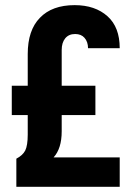

<svg xmlns="http://www.w3.org/2000/svg" viewBox="-20 -720 506 740"><path d="M186.5 -113.3H441.4V0H43V-108.4Q67.4 -121.1 77.1 -139.6Q86.9 -159.2 86.9 -201.2V-276.4H25.4V-389.6H86.9V-511.7Q86.9 -603.5 133.8 -651.4Q180.7 -700.2 267.6 -700.2Q346.7 -700.2 394.5 -657.2Q441.4 -615.2 441.4 -534.2H319.3Q319.3 -558.6 305.7 -574.2Q293 -588.9 269.5 -588.9Q245.1 -588.9 231.4 -572.3Q217.8 -555.7 217.8 -527.3V-389.6H347.7V-276.4H217.8V-213.9Q217.8 -147.5 186.5 -113.3Z"/></svg>

Font: Altinn-DIN
Style: DIN-Bold
Weight: 700
Designer: Charles Nix
Foundry: Altinn
Version: Version 2.00